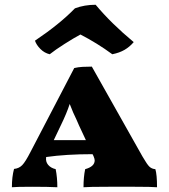

<svg xmlns="http://www.w3.org/2000/svg" viewBox="-20 -785 710 807"><path d="M640 2Q617 0 547 0H495H436Q353 0 331 2Q331 -41 338 -74Q378 -85 378 -111Q378 -117 373 -129L369 -137Q258 -137 174 -125Q171 -106 182 -92.5Q193 -79 214 -74Q221 -39 221 2Q183 0 115 0Q48 0 30 2Q30 -42 39 -75Q60 -77 73.5 -91Q87 -105 108 -146L292 -499Q309 -503 327 -504Q345 -505 366 -505L579 -127Q598 -94 608 -84.5Q618 -75 633 -74Q640 -51 640 2ZM341 -196 312 -258 302 -281Q288 -309 273 -348Q260 -308 236 -259L206 -196ZM127 -614Q231 -684 295 -750Q335 -765 382 -765Q447 -687 542 -608Q525 -588 503.5 -575.5Q482 -563 452 -557Q388 -604 318 -640Q290 -625 251.5 -600.5Q213 -576 189 -557Q167 -562 150 -579Q133 -596 127 -614Z"/></svg>

Font: Vollkorn SC Black
Style: Regular
Weight: 900
Designer: Friedrich Althausen
Foundry: Friedrich Althausen
Version: Version 4.015